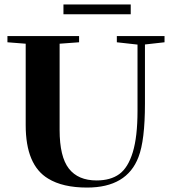

<svg xmlns="http://www.w3.org/2000/svg" viewBox="-20 -824 768 857"><path d="M263.2 -760.3V-804.2H563.5V-760.3ZM368.7 13.2Q259.8 13.2 194.8 -26.9Q94.7 -86.9 94.7 -265.6V-628.9L13.2 -635.3V-663.1H333V-635.3L246.1 -628.9V-244.1Q246.1 -124.5 287.4 -71.5Q328.6 -18.6 411.1 -18.6Q473.6 -18.6 512.7 -47.1Q551.8 -75.7 572.8 -144.8Q593.8 -213.9 593.8 -329.1V-625L501.5 -635.3V-663.1H714.4V-635.3L627 -625.5V-361.3Q627 -197.3 598.1 -123Q546.4 13.2 368.7 13.2Z"/></svg>

Font: Elstob 14pt
Style: Bold
Weight: 700
Designer: Peter S. Baker
Version: Version 1.015